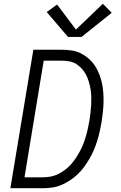

<svg xmlns="http://www.w3.org/2000/svg" viewBox="-20 -999 640 1019"><path d="M35 0 157 -735H308Q335 -735 361 -731Q387 -727 409 -716Q431 -705 450 -688.5Q469 -672 482.5 -652Q496 -632 505.5 -608.5Q515 -585 520.5 -560.5Q526 -536 528 -510Q530 -484 529.5 -457.5Q529 -431 526 -404.5Q523 -378 519 -351Q515 -327 509.5 -302.5Q504 -278 496.5 -253.5Q489 -229 479 -205Q469 -181 456 -158.5Q443 -136 427.5 -114.5Q412 -93 392.5 -74.5Q373 -56 351 -41.5Q329 -27 305 -17Q281 -7 256 -3.5Q231 0 206 0ZM110 -58H206Q227 -58 247.5 -61.5Q268 -65 287.5 -74.5Q307 -84 325 -97.5Q343 -111 357.5 -127.5Q372 -144 384 -162.5Q396 -181 406 -200Q416 -219 423.5 -239Q431 -259 437 -279.5Q443 -300 447 -320Q451 -340 455 -361Q458 -382 460.5 -403Q463 -424 464 -444.5Q465 -465 464.5 -485.5Q464 -506 460.5 -526Q457 -546 451.5 -565Q446 -584 437 -601.5Q428 -619 415 -633.5Q402 -648 386 -658.5Q370 -669 349.5 -673Q329 -677 308 -677H212ZM341 -803 228 -935 283 -975 383 -842 526 -979 573 -931 413 -803Z"/></svg>

Font: Iosevka SS04 Light Extended
Style: Italic
Weight: 300
Width: 7
Italic angle: -9°
Monospace: yes
Designer: Belleve Invis
Foundry: Belleve Invis
Version: Version 19.0.0; ttfautohint (v1.8.4)